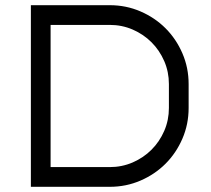

<svg xmlns="http://www.w3.org/2000/svg" viewBox="-20 -720 815 740"><path d="M99 0V-700H403Q466 -700 521.5 -676Q577 -652 618 -611Q659 -570 683 -514.5Q707 -459 707 -396V-304Q707 -241 683 -185.5Q659 -130 618 -89Q577 -48 521.5 -24Q466 0 403 0ZM175 -76H403Q450 -76 491.5 -94Q533 -112 564 -143Q595 -174 613 -215.5Q631 -257 631 -304V-396Q631 -443 613 -484.5Q595 -526 564 -557Q533 -588 491.5 -606Q450 -624 403 -624H175Z"/></svg>

Font: Afrihost Sans
Style: Regular
Weight: 400
Designer: Afrihost SP Pty Ltd
Version: Version 1.000